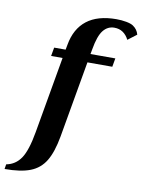

<svg xmlns="http://www.w3.org/2000/svg" viewBox="-190 -735 740 989"><g transform="rotate(10 180.5 -240.0)"><path d="M-92 165Q-44 156 -16 114.5Q12 73 29 -25L99 -425H39L47 -470H107L112 -497Q127 -582 183.5 -626Q240 -670 338 -670Q365 -670 389.5 -665.5Q414 -661 426 -653Q450 -637 457 -610L411 -575Q399 -599 380 -612Q361 -625 335 -625Q300 -625 277 -596Q254 -567 242 -497L237 -470H367L359 -425H229L159 -25Q144 59 116 105Q88 151 38 170.5Q-12 190 -96 190Z"/></g></svg>

Font: Philosopher
Style: Bold
Weight: 700
Designer: Jovanny Lemonad
Foundry: Jovanny Lemonad
Version: Version 2.000